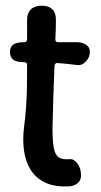

<svg xmlns="http://www.w3.org/2000/svg" viewBox="-20 -648 355 673"><path d="M224 5Q172 8 138.5 -8Q105 -24 87 -53.5Q69 -83 64 -121Q59 -159 64 -200Q69 -237 71.5 -273.5Q74 -310 74.5 -346.5Q75 -383 75 -420Q75 -423 74 -425Q73 -427 70.5 -428.5Q68 -430 65 -430Q37 -430 26 -439Q15 -448 15 -466Q15 -483 26 -491.5Q37 -500 65 -500Q70 -500 72.5 -503Q75 -506 75 -510Q75 -527 75 -544.5Q75 -562 75 -579Q75 -602 88 -615Q101 -628 126 -628Q150 -628 163 -616Q176 -604 176 -579Q176 -562 175.5 -544.5Q175 -527 174 -510Q174 -500 184 -500Q201 -500 218 -500Q235 -500 251 -500Q268 -500 281.5 -491.5Q295 -483 295 -466Q295 -448 281.5 -433Q268 -418 251 -420Q234 -422 216.5 -424Q199 -426 182 -427Q178 -428 175 -425.5Q172 -423 171 -418Q169 -363 167 -309Q165 -255 164 -200Q164 -155 168.5 -130Q173 -105 186 -96.5Q199 -88 224 -90Q238 -92 251 -75.5Q264 -59 264 -33Q264 -15 251.5 -5.5Q239 4 224 5Z"/></svg>

Font: Winky Sans
Style: Regular
Weight: 400
Designer: Simon Atzbach
Foundry: typofactur
Version: Version 1.205